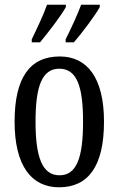

<svg xmlns="http://www.w3.org/2000/svg" viewBox="-20 -786 504 816"><path d="M259 -619V-606H294C331 -649 385 -721 404 -756V-766H325C308 -721 285 -671 259 -619ZM115 -619V-606H150C186 -649 241 -721 260 -756V-766H180C164 -721 140 -671 115 -619ZM231 10C356 10 422 -81 422 -269C422 -456 350 -546 234 -546C107 -546 42 -456 42 -269C42 -81 114 10 231 10ZM233 -41C159 -41 131 -119 131 -269C131 -418 158 -494 232 -494C307 -494 333 -418 333 -269C333 -119 307 -41 233 -41Z"/></svg>

Font: Noto Serif Georgian ExtraCondensed
Style: Regular
Weight: 400
Width: 2
Designer: Monotype Design Team, Akaki Razmadze
Foundry: Google LLC
Version: Version 2.003